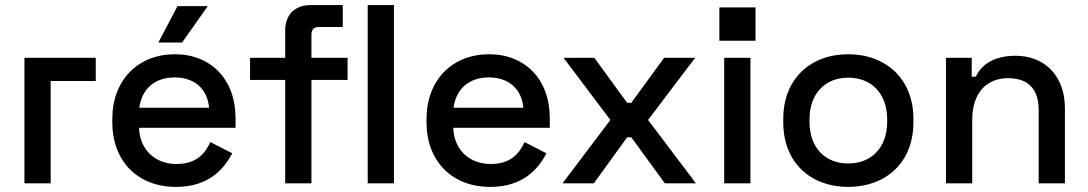

<svg xmlns="http://www.w3.org/2000/svg" viewBox="-20 -720 4274 754"><path d="M76 0H179V-402H356V-493H76Z M671 14C804 14 862 -61 892 -118L806 -162C785 -116 751 -76 673 -76C590 -76 529 -131 526 -218H905V-257C905 -407 809 -507 667 -507C522 -507 421 -406 421 -252V-240C421 -87 521 14 671 14ZM527 -297C537 -371 588 -416 666 -416C743 -416 795 -371 801 -297ZM602 -553H695L796 -696H677Z M1100 0H1203V-406H1345V-493H1203V-584C1203 -604 1213 -614 1232 -614H1326V-700H1199C1138 -700 1100 -662 1100 -601V-493H962V-406H1100ZM1424 0H1527V-700H1424Z M1905 14C2038 14 2096 -61 2126 -118L2040 -162C2019 -116 1985 -76 1907 -76C1824 -76 1763 -131 1760 -218H2139V-257C2139 -407 2043 -507 1901 -507C1756 -507 1655 -406 1655 -252V-240C1655 -87 1755 14 1905 14ZM1761 -297C1771 -371 1822 -416 1900 -416C1977 -416 2029 -371 2035 -297Z M2189 0H2312L2443 -181H2459L2591 0H2713L2525 -249L2710 -493H2588L2459 -316H2443L2314 -493H2193L2377 -249Z M2824 0H2927V-493H2824ZM2805 -560H2947V-691H2805Z M3311 14C3459 14 3567 -82 3567 -239V-254C3567 -410 3459 -507 3311 -507C3163 -507 3056 -410 3056 -254V-239C3056 -82 3163 14 3311 14ZM3159 -242V-251C3159 -353 3221 -415 3311 -415C3402 -415 3464 -353 3464 -251V-242C3464 -139 3401 -78 3311 -78C3221 -78 3159 -139 3159 -242Z M3695 0H3798V-249C3798 -355 3854 -413 3939 -413C4014 -413 4059 -374 4059 -288V0H4162V-296C4162 -423 4081 -501 3969 -501C3874 -501 3831 -459 3812 -419H3796V-493H3695Z"/></svg>

Font: Meta Space Medium
Style: Regular
Weight: 500
Designer: Meta Pool / Florian Karsten
Foundry: Meta Pool / Florian Karsten
Version: Version 2.000;Glyphs 3.1.1 (3137)